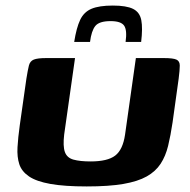

<svg xmlns="http://www.w3.org/2000/svg" viewBox="-20 -669 685 691"><path d="M601 -228Q594 -181 585 -144Q576 -107 558 -79.5Q540 -52 508 -34Q476 -16 424 -7Q372 2 292 2Q212 2 161.5 -7Q111 -16 84.5 -34Q58 -52 49.5 -78Q41 -104 43 -139Q45 -174 51 -217L75 -386Q80 -417 84 -433Q88 -449 101.5 -454.5Q115 -460 146 -460H250L211 -185Q206 -143 213.5 -122Q221 -101 244.5 -94.5Q268 -88 306 -88Q367 -88 394.5 -109Q422 -130 430 -184L469 -460H570Q603 -460 615 -454.5Q627 -449 627 -433Q627 -417 623 -386ZM386 -649Q435 -649 459 -637Q483 -625 488.5 -596.5Q494 -568 488 -518H432Q438 -561 426.5 -577Q415 -593 378 -593Q337 -593 323 -575.5Q309 -558 304 -518H247Q255 -569 268.5 -597.5Q282 -626 309.5 -637.5Q337 -649 386 -649Z"/></svg>

Font: Genos
Style: Bold Italic
Weight: 700
Italic angle: -8°
Version: Version 1.010